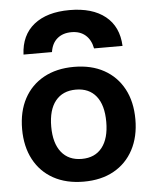

<svg xmlns="http://www.w3.org/2000/svg" viewBox="-56 -843 714 900"><g transform="rotate(-5 301.5 -393.5)"><path d="M305 -797Q412 -797 473 -748Q534 -699 538 -608H404Q396 -649 370.5 -671Q345 -693 305 -693Q264 -693 238 -671Q212 -649 206 -608H72Q76 -699 137 -748Q198 -797 305 -797ZM302 10Q220 10 160 -23Q100 -56 67.5 -117Q35 -178 35 -260Q35 -343 67.5 -403.5Q100 -464 160 -497Q220 -530 302 -530Q384 -530 443.5 -497Q503 -464 535.5 -403.5Q568 -343 568 -260Q568 -178 535.5 -117Q503 -56 443.5 -23Q384 10 302 10ZM302 -97Q364 -97 397.5 -139.5Q431 -182 431 -260Q431 -339 397.5 -381Q364 -423 302 -423Q240 -423 206 -381Q172 -339 172 -260Q172 -182 206 -139.5Q240 -97 302 -97Z"/></g></svg>

Font: M PLUS 2
Style: Bold
Weight: 700
Designer: Coji Morishita
Foundry: UNDERFOREST DESIGN
Version: Version 1.001